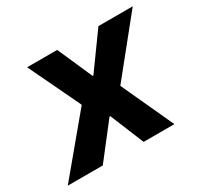

<svg xmlns="http://www.w3.org/2000/svg" viewBox="-149 -673 858 821"><g transform="rotate(-30 280.0 -262.5)"><path d="M273.9 -166.5H270L140.6 0H-32.2L191.4 -268.6V-272L70.3 -525.4H218.8L294.4 -353.5H298.3L422.4 -525.4H591.8L376.5 -258.3V-255.9L494.1 0H342.3Z"/></g></svg>

Font: Reddit Sans Chocolate ExBold
Style: Italic
Weight: 800
Italic angle: -11.25°
Designer: Stephen Hutchings
Version: Version 1.013